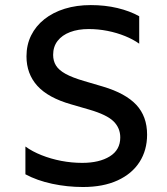

<svg xmlns="http://www.w3.org/2000/svg" viewBox="-20 -735 668 770"><path d="M312.8 15Q250.1 15 189.5 2.1Q128.9 -10.8 81.9 -36V-147.4Q109.5 -127.4 146.6 -112.7Q183.7 -97.9 225.7 -89.8Q267.6 -81.8 309.7 -81.8Q378.1 -81.8 420.2 -107.8Q462.3 -133.8 462.3 -183.9Q462.3 -221.6 435.5 -248.2Q408.6 -274.9 337.7 -295.5L265.7 -316.4Q173.1 -342.7 129.6 -390.9Q86.2 -439.1 86.2 -509Q86.2 -555.2 104.9 -593Q123.6 -630.7 158 -658Q192.4 -685.3 239.8 -700Q287.1 -714.6 344.1 -714.6Q401.1 -714.6 450.8 -702.8Q500.4 -691 538.3 -669.9V-559.8Q514.1 -577.1 481.3 -590.4Q448.6 -603.7 411.3 -611.1Q373.9 -618.5 335.7 -618.5Q293.2 -618.5 261.1 -606.3Q228.9 -594.1 211 -571Q193.1 -547.9 193.1 -514.9Q193.1 -490.8 204.4 -472.4Q215.8 -453.9 242.8 -438.9Q269.9 -423.9 316.8 -410.2L392.8 -387.8Q483.4 -360.9 526.7 -314.5Q569.9 -268.1 569.9 -195Q569.9 -132.7 539.6 -85.3Q509.2 -37.9 451.6 -11.5Q394 15 312.8 15Z"/></svg>

Font: Geologica-Sharp
Style: Regular
Weight: 100
Designer: Sindre Bremnes, Frode Helland
Foundry: Monokrom Skriftforlag AS
Version: Version 1.010;gftools[0.9.28]